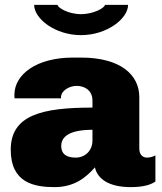

<svg xmlns="http://www.w3.org/2000/svg" viewBox="-20 -757 664 787"><path d="M505 -737H410C410 -726 366 -699 312 -699C259 -699 216 -726 216 -737H120C120 -681 205 -613 312 -613C419 -613 505 -681 505 -737ZM312 -521H279C131 -521 39 -453 39 -368C39 -362 39 -357 40 -354H230V-358C230 -386 265 -405 294 -405C330 -405 359 -384 359 -345V-316C151 -316 24 -285 24 -143C24 -7 121 10 204 10C286 10 334 -31 369 -71C380 -23 427 10 516 10C568 10 599 0 617 -13V-120C606 -114 594 -111 582 -111C567 -111 551 -121 551 -148V-359C551 -451 473 -521 312 -521ZM359 -225V-181C359 -138 327 -111 291 -111C260 -111 231 -120 231 -159C231 -198 267 -225 359 -225Z"/></svg>

Font: Chivo Light
Style: Bold
Weight: 900
Designer: Hector Gatti
Foundry: Omnibus-Type
Version: Version 1.003;PS 001.003;hotconv 1.0.70;makeotf.lib2.5.58329